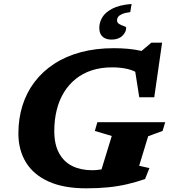

<svg xmlns="http://www.w3.org/2000/svg" viewBox="-20 -960 880 992"><path d="M457 -80.5Q474.5 -80.5 495.5 -83.5Q516.5 -86.5 539.2 -92.2Q562 -98 584 -107L490 -37.5L557.5 -257.5L470 -283.5L483 -328.5H833.5L820 -283.5L745.5 -256L699 -103.5L752 -91.5L729.5 -35Q685 -19.5 638 -8.5Q591 2.5 538.8 7.8Q486.5 13 425 13Q308.5 13 230.8 -22.2Q153 -57.5 114 -121.2Q75 -185 75 -270.5Q75 -347.5 96.2 -415Q117.5 -482.5 158.8 -536.8Q200 -591 260 -630.2Q320 -669.5 397.2 -690.2Q474.5 -711 568.5 -711Q607 -711 641.5 -707.8Q676 -704.5 706.8 -697.8Q737.5 -691 766.5 -679.5L685.5 -675L762 -739.5H817.5L777 -457.5H699.5L669 -651.5L702 -575Q674.5 -595.5 638.2 -603.8Q602 -612 559 -612Q501 -612 454 -596.5Q407 -581 371 -552Q335 -523 310.2 -482.5Q285.5 -442 273 -391.5Q260.5 -341 260.5 -283Q260.5 -214 285 -169Q309.5 -124 353.5 -102.2Q397.5 -80.5 457 -80.5ZM632 -817Q632 -794 612 -774.8Q592 -755.5 556 -755.5Q526 -755.5 509.5 -771Q493 -786.5 493 -816Q493 -843.5 508.2 -869.8Q523.5 -896 560 -915.2Q596.5 -934.5 660 -939.5L653 -897.5Q625.5 -894 610.5 -887.2Q595.5 -880.5 590 -872.2Q584.5 -864 584.5 -855.5Q584.5 -842.5 596.2 -835.8Q608 -829 620 -825.2Q632 -821.5 632 -817Z"/></svg>

Font: Newsreader 9pt
Style: Bold Italic
Weight: 700
Italic angle: -17°
Designer: Hugues Gentile
Foundry: Production Type
Version: Version 1.003